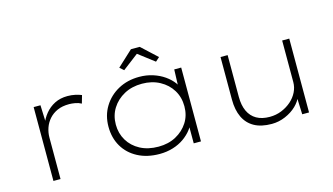

<svg xmlns="http://www.w3.org/2000/svg" viewBox="-84 -1012 2266 1306"><g transform="rotate(-15 1048.5 -359.5)"><path d="M156 0V-520H204L209 -389L196 -381Q211 -424 239 -458.5Q267 -493 306.5 -513Q346 -533 397 -533Q425 -533 450.5 -527.5Q476 -522 495 -514L479 -458Q459 -469 435.5 -473Q412 -477 394 -477Q345 -477 310.5 -461.5Q276 -446 252.5 -419.5Q229 -393 217.5 -360Q206 -327 206 -292V0Z M903 10Q815 10 749.5 -24.5Q684 -59 648.5 -119.5Q613 -180 613 -259Q613 -338 651 -400Q689 -462 754 -497.5Q819 -533 902 -533Q953 -533 998 -518.5Q1043 -504 1078 -479.5Q1113 -455 1135.5 -424.5Q1158 -394 1164 -363L1141 -373L1146 -520H1195V0H1144V-141L1162 -163Q1157 -128 1133.5 -97Q1110 -66 1075.5 -41.5Q1041 -17 996.5 -3.5Q952 10 903 10ZM908 -40Q978 -40 1031.5 -69Q1085 -98 1116.5 -147Q1148 -196 1148 -260Q1148 -324 1117.5 -374Q1087 -424 1032.5 -453.5Q978 -483 908 -483Q837 -483 782.5 -453.5Q728 -424 696.5 -374Q665 -324 665 -260Q665 -198 695 -148Q725 -98 779.5 -69Q834 -40 908 -40ZM816 -603 788 -628 897 -729H959L1068 -628L1040 -603L913 -700H943Z M1692 10Q1618 10 1569.5 -17Q1521 -44 1496.5 -95.5Q1472 -147 1472 -220V-520H1522V-226Q1522 -166 1541.5 -124.5Q1561 -83 1598.5 -61.5Q1636 -40 1691 -40Q1736 -40 1775 -56Q1814 -72 1843.5 -98Q1873 -124 1889.5 -157.5Q1906 -191 1906 -227V-520H1956V0H1908L1903 -125L1911 -126Q1899 -92 1867 -61Q1835 -30 1788.5 -10Q1742 10 1692 10Z"/></g></svg>

Font: Lexend Giga ExtraLight
Style: Regular
Weight: 250
Version: Version 1.007